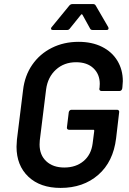

<svg xmlns="http://www.w3.org/2000/svg" viewBox="-20 -913 634 941"><path d="M61 -194Q61 -205 63 -229L93 -471Q101 -542 138 -595.5Q175 -649 234 -678.5Q293 -708 365 -708Q431 -708 480 -683.5Q529 -659 555.5 -615Q582 -571 582 -515Q582 -507 580 -487L579 -479Q578 -474 574.5 -470.5Q571 -467 566 -467H477Q472 -467 469 -470.5Q466 -474 467 -479L468 -484Q469 -490 469 -502Q469 -549 438 -578.5Q407 -608 353 -608Q294 -608 254 -571.5Q214 -535 206 -475L175 -225Q174 -218 174 -205Q174 -153 207 -122.5Q240 -92 295 -92Q352 -92 389.5 -123.5Q427 -155 434 -210L442 -272Q442 -277 438 -277H318Q313 -277 310 -280.5Q307 -284 308 -289L317 -363Q318 -368 321.5 -371.5Q325 -375 330 -375H554Q559 -375 562 -371.5Q565 -368 564 -363L549 -235Q535 -120 461.5 -56Q388 8 277 8Q177 8 119 -47Q61 -102 61 -194ZM230 -773Q230 -777 234 -781L320 -886Q326 -893 335 -893H437Q445 -893 449 -886L510 -781Q512 -777 512 -774Q512 -766 502 -766H434Q424 -766 421 -774L384 -841Q382 -843 380 -843Q378 -843 377 -841L323 -774Q318 -766 309 -766H240Q230 -766 230 -773Z"/></svg>

Font: Barlow SemiBold
Style: Italic
Weight: 600
Italic angle: -7°
Designer: Jeremy Tribby
Foundry: Tribby Type
Version: Version 1.408